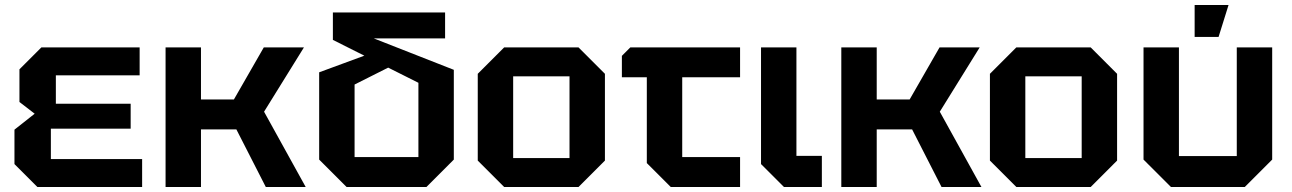

<svg xmlns="http://www.w3.org/2000/svg" viewBox="-20 -750 5180 770"><path d="M130 0 38 -92V-230L119 -294L58 -341V-472L146 -560H540V-448H204V-334H504V-234H184V-112H550V0Z M644 0V-560H786V-351H918L1038 -560H1199L1039 -302L1206 0H1046L928 -231H786V0Z M1370 0 1260 -110V-460L1480 -541L1569 -495L1402 -411V-120H1658V-418L1315 -590V-700H1765V-596H1479L1800 -470V-110L1690 0Z M1896 -106V-454L2002 -560H2300L2406 -454V-106L2300 0H2002ZM2038 -116H2264V-444H2038Z M2574 -96V-440H2474V-526L2508 -560H2948V-440H2716V-120H2948V0H2670Z M3032 -560H3174V-125H3276V0H3124L3032 -92Z M3354 0V-560H3496V-351H3628L3748 -560H3909L3749 -302L3916 0H3756L3638 -231H3496V0Z M3950 -106V-454L4056 -560H4354L4460 -454V-106L4354 0H4056ZM4092 -116H4318V-444H4092Z M5082 -560V-110L4972 0H4676L4566 -110V-560H4708V-124H4940V-560ZM4771 -602V-730H4907L4867 -602Z"/></svg>

Font: Tektur SemiBold
Style: Regular
Weight: 600
Designer: Adam Jagosz
Foundry: Adam Jagosz
Version: Version 1.005;gftools[0.9.30]